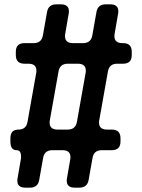

<svg xmlns="http://www.w3.org/2000/svg" viewBox="-20 -790 655 886"><path d="M60 44Q60 76 97 76H118Q155 76 161 40L179 -61Q185 -97 222 -97H268Q305 -97 305 -65Q305 -57 304 -54L289 33Q288 36 288 44Q288 76 325 76H346Q383 76 389 40L407 -61Q413 -97 450 -97H496Q536 -97 536 -137V-152Q536 -192 496 -192H474Q437 -192 437 -224Q437 -232 438 -235L478 -460Q484 -496 521 -496H548Q588 -496 588 -536V-551Q588 -591 548 -591H545Q508 -591 508 -623Q508 -631 509 -634L525 -727Q526 -730 526 -738Q526 -770 489 -770H468Q431 -770 425 -734L406 -627Q400 -591 363 -591H317Q280 -591 280 -623Q280 -631 281 -634L297 -727Q298 -730 298 -738Q298 -770 261 -770H240Q203 -770 197 -734L178 -627Q172 -591 135 -591H93Q53 -591 53 -551V-536Q53 -496 93 -496H111Q148 -496 148 -464Q148 -456 147 -453L107 -228Q101 -192 65 -192Q28 -192 28 -152V-137Q28 -97 56 -97Q77 -97 77 -69Q77 -65 77 -61Q77 -57 76 -54L61 33Q60 36 60 44ZM209 -224Q209 -232 210 -235L250 -460Q256 -496 293 -496H339Q376 -496 376 -464Q376 -456 375 -453L335 -228Q329 -192 292 -192H246Q209 -192 209 -224Z"/></svg>

Font: WDXL Lubrifont TC
Style: Regular
Weight: 400
Designer: [WDXL Lubrifont] Copyright 2020-2022 (c) NightFurySL2001, Skr-ZERO; [ZCOOL QingKe HuangYou] Copyright 2018-2022 (c) The 
Version: Version 2.001;hotconv 1.1.1;makeotfexe 2.6.0